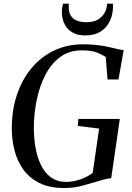

<svg xmlns="http://www.w3.org/2000/svg" viewBox="-20 -986 698 1016"><path d="M320 9Q241 9 187.8 -18Q134.5 -45 102.5 -90.2Q70.5 -135.5 56.5 -191.2Q42.5 -247 42.5 -304.5Q42 -402.5 69.5 -484.2Q97 -566 147.2 -626Q197.5 -686 266.5 -718.8Q335.5 -751.5 419 -751.5Q467.5 -751.5 502 -746.8Q536.5 -742 561.2 -736Q586 -730 606 -725.5Q613 -724.5 619.5 -723Q626 -721.5 634.5 -721.5L607 -565.5H549L539.5 -684.5Q522.5 -696 494 -707.8Q465.5 -719.5 411.5 -719.5Q345.5 -719.5 297.8 -683.8Q250 -648 219.2 -588Q188.5 -528 173.8 -454.5Q159 -381 159 -305.5Q159.5 -254 168.2 -203.8Q177 -153.5 196.8 -112.8Q216.5 -72 249.2 -47.8Q282 -23.5 330.5 -23.5Q367.5 -23.5 406.2 -37.2Q445 -51 470.5 -71L504.5 -305.5L391.5 -319.5L394.5 -356.5H614L568.5 -43Q553.5 -42 536.2 -37.8Q519 -33.5 495 -26Q461.5 -16.5 417.5 -3.8Q373.5 9 320 9ZM431.5 -798.5Q398 -798.5 374.2 -809Q350.5 -819.5 335.5 -837.5Q320.5 -855.5 313.8 -878Q307 -900.5 307.5 -924.5Q308 -939 309.5 -948.5Q311 -958 313.5 -966.5H344.5Q341 -933.5 350.2 -911.8Q359.5 -890 381.5 -879.2Q403.5 -868.5 437.5 -868.5Q472.5 -868.5 496.2 -881.5Q520 -894.5 532.8 -916.8Q545.5 -939 546.5 -966.5H578Q580 -917 563.5 -879.2Q547 -841.5 513.8 -820Q480.5 -798.5 431.5 -798.5Z"/></svg>

Font: Merriweather 120pt
Style: Italic
Weight: 400
Italic angle: -7.8°
Version: Version 2.101